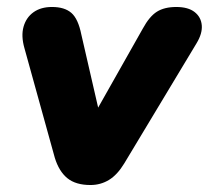

<svg xmlns="http://www.w3.org/2000/svg" viewBox="-20 -521 598 550"><path d="M239 9Q197 9 173 -10.5Q149 -30 137 -69L50 -383Q40 -418 47.5 -444.5Q55 -471 76 -486Q97 -501 129 -501Q165 -501 184.5 -484Q204 -467 213 -422L271 -170H237L389 -439Q408 -474 429.5 -487.5Q451 -501 485 -501Q519 -501 537.5 -486.5Q556 -472 558 -448.5Q560 -425 543 -397L336 -53Q316 -20 292 -5.5Q268 9 239 9Z"/></svg>

Font: Nunito ExtraLight Black
Style: Italic
Weight: 900
Italic angle: -9°
Version: Version 3.602